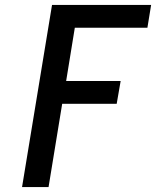

<svg xmlns="http://www.w3.org/2000/svg" viewBox="-20 -755 640 775"><path d="M69 0 190 -735H590L575 -643H282L247 -428H467L451 -336H231L176 0Z"/></svg>

Font: Iosevka SmBd Ex Obl
Style: Regular
Weight: 600
Width: 7
Italic angle: -9°
Monospace: yes
Designer: Belleve Invis
Foundry: Belleve Invis
Version: Version 32.5.0; ttfautohint (v1.8.4)